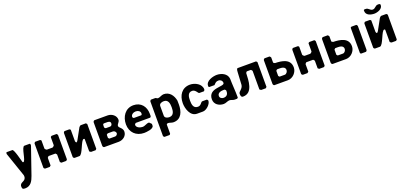

<svg xmlns="http://www.w3.org/2000/svg" viewBox="37 -2004 7372 3489"><g transform="rotate(-20 3723.0 -260.0)"><path d="M59 157C59 201 71 214 116 214C225 214 268 131 300 40L480 -480C480 -482 481 -491 481 -493C481 -501 481 -520 467 -520H367C307 -520 296 -246 247 -246C241 -246 236 -246 233 -253C221 -288 168 -520 133 -520H27C14 -520 13 -505 13 -497V-487L173 -20C174 -19 175 -3 175 2C175 105 59 69 59 157Z M714 -193H848C852 -190 868 -172 871 -167V-20L894 0H981C991 0 1008 -17 1008 -27V-493C1008 -499 993 -520 988 -520H894C888 -520 871 -507 871 -500V-347C871 -337 844 -313 834 -313H728C718 -313 691 -337 691 -347V-500C691 -507 674 -520 668 -520H574C569 -520 554 -499 554 -493V-27C554 -17 571 0 581 0H668L691 -20V-167C694 -172 710 -190 714 -193Z M1258 -280V-500C1258 -507 1241 -520 1235 -520H1141C1136 -520 1121 -499 1121 -493V-27C1121 -17 1138 0 1148 0H1241C1307 0 1367 -267 1421 -267C1429 -267 1438 -265 1438 -253V-20C1438 -18 1463 0 1468 0H1555L1575 -20V-500L1555 -520H1455C1444 -520 1424 -496 1421 -493C1405 -462 1325 -318 1308 -287C1303 -278 1289 -253 1275 -253C1269 -253 1258 -278 1258 -280Z M2135 -380C2135 -462 2055 -520 1975 -520H1722C1707 -520 1695 -498 1695 -487V-33C1695 -22 1707 0 1722 0H2002C2083 0 2162 -57 2162 -142C2162 -215 2087 -234 2087 -275C2087 -312 2135 -334 2135 -380ZM1842 -133V-193C1842 -198 1863 -213 1868 -213H1968C1994 -213 2022 -186 2022 -160C2022 -138 1997 -113 1975 -113H1862ZM1842 -333C1841 -337 1841 -356 1841 -360C1841 -377 1838 -403 1862 -407H1905C1941 -407 1990 -410 1990 -361C1990 -339 1976 -313 1948 -313H1868C1860 -313 1845 -328 1842 -333Z M2233 -253C2233 -96 2340 7 2493 7C2529 7 2680 -2 2680 -67V-100L2640 -140C2640 -140 2633 -141 2631 -141C2587 -141 2552 -106 2503 -106C2459 -106 2386 -131 2386 -187C2386 -195 2404 -217 2413 -217H2687C2695 -217 2705 -233 2707 -240V-287C2707 -425 2623 -534 2477 -534C2318 -534 2233 -397 2233 -253ZM2386 -340C2386 -390 2439 -414 2480 -414C2521 -414 2567 -393 2567 -343C2567 -331 2564 -313 2547 -313H2407C2402 -313 2386 -330 2386 -340Z M2930 180V7C2930 -5 2947 -14 2956 -14C2991 -14 3023 7 3061 7C3216 7 3261 -133 3261 -263C3261 -275 3260 -329 3260 -340C3240 -442 3177 -534 3063 -534C3021 -534 2982 -500 2943 -500H2940L2900 -520H2813C2808 -520 2793 -499 2793 -493V180L2813 200H2913C2917 200 2929 181 2930 180ZM3024 -414C3110 -414 3121 -329 3121 -260C3121 -189 3109 -106 3020 -106C2985 -106 2933 -121 2933 -167V-353C2933 -401 2988 -414 3024 -414Z M3335 -260C3335 -159 3383 7 3515 7H3629C3696 7 3789 -78 3789 -147C3789 -152 3774 -173 3769 -173H3682C3649 -173 3640 -106 3574 -106C3486 -106 3475 -186 3475 -260C3475 -330 3483 -414 3570 -414C3637 -414 3658 -333 3682 -333H3769C3777 -333 3789 -356 3789 -363C3789 -473 3665 -534 3572 -534C3412 -534 3335 -407 3335 -260Z M3856 -145C3856 -46 3942 7 4032 7C4075 7 4112 -21 4150 -21C4184 -21 4208 1 4246 1C4253 1 4283 0 4290 0C4305 -5 4310 -10 4310 -25C4310 -144 4297 -269 4296 -387C4285 -488 4179 -534 4090 -534C4016 -534 3875 -496 3875 -400C3875 -392 3875 -373 3890 -373H3990C4024 -410 4040 -427 4084 -427C4125 -427 4157 -398 4157 -356C4157 -278 3856 -368 3856 -145ZM3996 -160C3996 -221 4066 -234 4112 -234C4119 -234 4136 -234 4136 -233L4156 -213C4157 -213 4157 -196 4157 -189C4157 -132 4123 -99 4066 -99C4032 -99 3996 -121 3996 -160Z M4729 -380V-20C4729 -18 4754 0 4759 0H4846L4866 -20V-500L4846 -520H4492C4466 -520 4466 -457 4466 -453C4463 -416 4454 -244 4452 -207C4441 -131 4365 -114 4365 -67C4365 -36 4370 1 4407 1C4603 1 4599 -245 4606 -380C4609 -390 4619 -407 4632 -407H4706C4708 -404 4729 -385 4729 -380Z M5107 -520H5014C4999 -520 4987 -498 4987 -487V-33C4987 -22 4999 0 5014 0H5274C5371 0 5454 -90 5454 -183C5454 -349 5289 -370 5160 -373C5155 -375 5130 -388 5130 -393V-493C5130 -497 5110 -520 5107 -520ZM5134 -133V-233L5154 -253C5155 -254 5181 -254 5191 -254C5239 -254 5314 -252 5314 -183C5314 -153 5287 -113 5254 -113H5154Z M5698 -193H5832C5836 -190 5852 -172 5855 -167V-20L5878 0H5965C5975 0 5992 -17 5992 -27V-493C5992 -499 5977 -520 5972 -520H5878C5872 -520 5855 -507 5855 -500V-347C5855 -337 5828 -313 5818 -313H5712C5702 -313 5675 -337 5675 -347V-500C5675 -507 5658 -520 5652 -520H5558C5553 -520 5538 -499 5538 -493V-27C5538 -17 5555 0 5565 0H5652L5675 -20V-167C5678 -172 5694 -190 5698 -193Z M6232 -520H6139C6124 -520 6112 -498 6112 -487V-33C6112 -22 6124 0 6139 0H6399C6496 0 6579 -90 6579 -183C6579 -349 6414 -370 6285 -373C6280 -375 6255 -388 6255 -393V-493C6255 -497 6235 -520 6232 -520ZM6692 0H6779C6794 0 6805 -22 6805 -33V-493C6805 -499 6790 -520 6785 -520H6692C6687 -520 6675 -510 6672 -507V-20C6672 -12 6684 0 6692 0ZM6259 -133V-233L6279 -253C6280 -254 6306 -254 6316 -254C6364 -254 6439 -252 6439 -183C6439 -153 6412 -113 6379 -113H6279Z M7069 -280V-500C7069 -507 7052 -520 7046 -520H6952C6947 -520 6932 -499 6932 -493V-27C6932 -17 6949 0 6959 0H7052C7118 0 7178 -267 7232 -267C7240 -267 7249 -265 7249 -253V-20C7249 -18 7274 0 7279 0H7366L7386 -20V-500L7366 -520H7266C7255 -520 7235 -496 7232 -493C7216 -462 7136 -318 7119 -287C7114 -278 7100 -253 7086 -253C7080 -253 7069 -278 7069 -280ZM7005 -707C7005 -624 7099 -599 7165 -599C7222 -599 7326 -630 7326 -707C7326 -737 7300 -734 7279 -734C7227 -734 7214 -679 7163 -679C7110 -679 7099 -734 7046 -734C7035 -734 7015 -737 7006 -727C7005 -724 7005 -710 7005 -707Z"/></g></svg>

Font: Asimov Print
Style: C
Weight: 500
Designer: Google
Version: Version 2.000980: 2014